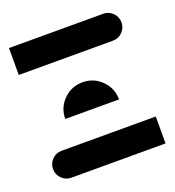

<svg xmlns="http://www.w3.org/2000/svg" viewBox="-84 -468 489 537"><g transform="rotate(-20 160.0 -200.0)"><path d="M280.3 -400.4Q296.9 -400.4 308.6 -388.7Q320.3 -377 320.3 -360.4Q320.3 -343.8 308.6 -332Q296.9 -320.3 280.3 -320.3Q186.5 -320.3 0 -320.3Q0 -346.7 0 -400.4Q70.3 -400.4 139.6 -400.4Q210 -400.4 280.3 -400.4ZM240.2 -160.2Q186.5 -160.2 80.1 -160.2Q80.1 -193.4 103.5 -216.8Q127 -240.2 160.2 -240.2Q193.4 -240.2 216.8 -216.8Q240.2 -193.4 240.2 -160.2ZM320.3 -80.1Q320.3 -53.7 320.3 0Q226.6 0 40 0Q23.4 0 11.7 -11.7Q0 -23.4 0 -40Q0 -56.6 11.7 -68.4Q23.4 -80.1 40 -80.1Q110.4 -80.1 179.7 -80.1Q250 -80.1 320.3 -80.1Z"/></g></svg>

Font: Stray Robotalk
Style: Regular
Weight: 400
Designer: Faina Iasen
Version: Version 1.0